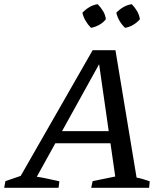

<svg xmlns="http://www.w3.org/2000/svg" viewBox="-45 -898 790 918"><path d="M608 -49Q624 -46 640.5 -41Q657 -36 671 -31L668 0H391L398 -32L506 -54L424 -625L446 -622L131 -53Q158 -49 185 -43Q212 -37 239 -31L235 0H-25L-19 -32L54 -57L398 -658H507ZM179 -213 207 -271H532L538 -213ZM422 -878Q437 -863 448 -844.5Q459 -826 461 -806Q449 -790 429 -779Q409 -768 390 -765Q375 -780 364 -799Q353 -818 349 -837Q364 -853 382.5 -864Q401 -875 422 -878ZM585 -878Q600 -863 610.5 -844.5Q621 -826 624 -806Q610 -790 591.5 -779Q573 -768 553 -765Q538 -779 527 -797.5Q516 -816 511 -837Q526 -853 545 -864Q564 -875 585 -878Z"/></svg>

Font: Piazzolla Thin Medium
Style: Italic
Weight: 500
Italic angle: -11.3°
Version: Version 2.005